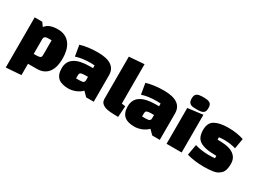

<svg xmlns="http://www.w3.org/2000/svg" viewBox="-49 -1629 3534 2646"><g transform="rotate(30 1718.0 -306.0)"><path d="M60 198V-600H180L224 -540Q277 -618 420 -618Q492 -618 541 -592Q590 -566 620.5 -522.5Q651 -479 664.5 -421Q678 -363 678 -300Q678 -239 666 -185Q654 -131 626 -89.5Q598 -48 552 -24Q506 0 438 0H300V180ZM300 -398V-157H337Q381 -157 400.5 -166Q420 -175 420 -208V-443H383Q357 -443 341 -441Q325 -439 313 -428Q301 -418 300 -398Z M1058 -618Q1346 -618 1346 -420V0H1226L1158 -68Q1140 -48 1115.5 -32Q1091 -16 1063 -5Q1035 6 1006 12Q977 18 950 18Q899 18 858.5 7.5Q818 -3 790 -26Q762 -49 747 -87Q732 -125 732 -180Q732 -396 1058 -396H1106V-439Q1087 -440 1071.5 -441Q1056 -442 1043 -442Q908 -442 810 -409L781 -581Q901 -618 1058 -618ZM974 -206V-157H1024Q1076 -157 1092 -169Q1106 -182 1106 -200V-257H1057Q1014 -257 994 -248Q974 -239 974 -206Z M1454 -780 1694 -798V-172Q1713 -168 1728 -166Q1743 -164 1753 -163L1742 13Q1589 13 1539 -5Q1497 -20 1475.5 -44Q1454 -68 1454 -113Z M2109 -618Q2397 -618 2397 -420V0H2277L2209 -68Q2191 -48 2166.5 -32Q2142 -16 2114 -5Q2086 6 2057 12Q2028 18 2001 18Q1950 18 1909.5 7.5Q1869 -3 1841 -26Q1813 -49 1798 -87Q1783 -125 1783 -180Q1783 -396 2109 -396H2157V-439Q2138 -440 2122.5 -441Q2107 -442 2094 -442Q1959 -442 1861 -409L1832 -581Q1952 -618 2109 -618ZM2025 -206V-157H2075Q2127 -157 2143 -169Q2157 -182 2157 -200V-257H2108Q2065 -257 2045 -248Q2025 -239 2025 -206Z M2745 0H2505V-570L2745 -600ZM2492 -713Q2492 -740 2498 -758.5Q2504 -777 2519 -788.5Q2534 -800 2560 -805Q2586 -810 2626 -810Q2666 -810 2691.5 -805Q2717 -800 2732 -788.5Q2747 -777 2753 -758.5Q2759 -740 2759 -713Q2759 -686 2753 -668Q2747 -650 2732 -638.5Q2717 -627 2691.5 -622.5Q2666 -618 2626 -618Q2597 -618 2572.5 -620Q2548 -622 2530 -631.5Q2512 -641 2502 -660Q2492 -679 2492 -713Z M2923 -576Q3000 -618 3134 -618Q3269 -618 3381 -581L3353 -418Q3306 -432 3260 -438Q3214 -444 3166 -444Q3152 -444 3131.5 -443Q3111 -442 3085 -439V-401Q3140 -401 3198 -395.5Q3256 -390 3303.5 -369.5Q3351 -349 3381.5 -308.5Q3412 -268 3412 -198Q3412 -149 3401 -110.5Q3390 -72 3367 -49Q3343 -26 3317.5 -12Q3292 2 3251 8Q3219 13 3182.5 15.5Q3146 18 3104 18Q2957 18 2835 -17L2865 -187Q2916 -172 2970 -164Q3024 -156 3083 -156Q3110 -156 3134.5 -157Q3159 -158 3182 -161V-199Q3086 -199 3021.5 -211.5Q2957 -224 2917.5 -250Q2878 -276 2861.5 -318Q2845 -360 2845 -418Q2845 -534 2923 -576Z"/></g></svg>

Font: Black Han Sans
Style: Regular
Weight: 400
Width: 7
Designer: ZESSTYPE
Foundry: ZESSTYPE
Version: Version 1.00